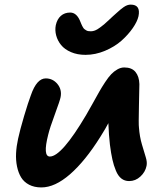

<svg xmlns="http://www.w3.org/2000/svg" viewBox="-20 -801 723 840"><path d="M354 -561Q318.4 -561 290.5 -573Q262.7 -585 247.3 -604Q231.9 -623 225.8 -645.8Q219.7 -668.5 224.1 -690.9Q230 -717.3 246.3 -731.7Q262.7 -746.1 287.1 -746.1Q316.4 -746.1 332 -705.1Q332.5 -703.6 335.4 -696.8Q338.4 -689.9 339.4 -688Q340.3 -686 343.5 -680.7Q346.7 -675.3 349.4 -673.6Q352.1 -671.9 356.2 -668.9Q360.4 -666 365.7 -665Q371.1 -664.1 377.9 -664.1Q386.2 -664.1 395.8 -667.7Q405.3 -671.4 417 -680.2Q428.7 -689 435.3 -694.3Q441.9 -699.7 456.3 -713.4Q470.7 -727.1 474.1 -730Q479 -734.4 490.2 -744.4Q501.5 -754.4 506.8 -759Q512.2 -763.7 521 -769.8Q529.8 -775.9 537.1 -778.3Q544.4 -780.8 551.8 -780.8Q596.2 -780.8 585.9 -730Q580.6 -706.5 560.8 -678Q541 -649.4 511.5 -623Q481.9 -596.7 439.7 -578.9Q397.5 -561 354 -561ZM161.1 19Q129.9 19 107.2 7.1Q84.5 -4.9 72.3 -25.1Q60.1 -45.4 54.4 -73Q48.8 -100.6 50.3 -130.6Q51.8 -160.6 59.1 -193.8Q67.4 -232.4 85.4 -293.2Q103.5 -354 115.2 -384.8Q140.6 -458 180.2 -458Q210.9 -458 231.2 -433.6Q251.5 -409.2 245.1 -376Q242.7 -362.3 220.5 -302.2Q198.2 -242.2 190.9 -211.9Q166.5 -116.2 198.2 -116.2Q249.5 -116.2 356.9 -297.9Q368.7 -317.9 386.2 -349.6Q403.8 -381.3 414.3 -399.9Q424.8 -418.5 439.7 -441.2Q454.6 -463.9 466.6 -476.3Q478.5 -488.8 493.4 -497.3Q508.3 -505.9 523.9 -505.9Q556.6 -505.9 572.8 -486.1Q588.9 -466.3 589.8 -433.1Q589.8 -423.3 587.9 -339.4Q585.9 -255.4 587.9 -243.2Q590.8 -203.1 601.1 -168.5Q611.3 -133.8 617.9 -112.5Q624.5 -91.3 621.1 -75.2Q615.7 -48.3 594.2 -28.6Q572.8 -8.8 544.9 -8.8Q525.4 -8.8 511 -20Q496.6 -31.2 487.1 -54.2Q477.5 -77.1 471.7 -103.3Q465.8 -129.4 460.9 -168Q456.1 -208.5 454.1 -262.2Q442.9 -240.2 418.9 -202.1Q352.5 -96.2 286.4 -38.6Q220.2 19 161.1 19Z"/></svg>

Font: Shantell Sans Irregular
Style: Italic
Weight: 600
Italic angle: -11.31°
Designer: Stephen Nixon, Anya Danilova, Shantell Martin
Foundry: Arrow Type
Version: Version 1.006;[9816181b4]